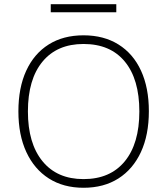

<svg xmlns="http://www.w3.org/2000/svg" viewBox="-20 -880 791 908"><path d="M375 8Q280 8 211 -36Q142 -80 104.5 -161Q67 -242 67 -353Q67 -465 104 -545.5Q141 -626 210 -669.5Q279 -713 375 -713Q471 -713 540.5 -669.5Q610 -626 647 -545.5Q684 -465 684 -354Q684 -242 646.5 -161Q609 -80 540 -36Q471 8 375 8ZM375 -33Q501 -33 570 -117Q639 -201 639 -353Q639 -505 570.5 -588.5Q502 -672 375 -672Q250 -672 181 -588.5Q112 -505 112 -353Q112 -202 181 -117.5Q250 -33 375 -33ZM220 -822V-860H530V-822Z"/></svg>

Font: Nunito Sans ExtraLight
Style: Regular
Weight: 200
Designer: Vernon Adams
Foundry: Vernon Adams
Version: Version 3.006; ttfautohint (v1.8.3)